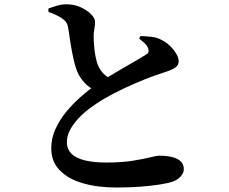

<svg xmlns="http://www.w3.org/2000/svg" viewBox="-20 -810 1040 871"><path d="M611.2 -635.1 617.5 -646.6Q644.3 -645.5 667.9 -642.8Q691.4 -640.1 709.7 -630.5Q730.4 -621.2 748.6 -604.2Q766.8 -587.1 778.6 -567.9Q790.5 -548.7 790.5 -531.9Q790.5 -514.6 775.4 -503.8Q760.3 -493 724.3 -481.3Q686.1 -469.8 637.7 -450.4Q589.4 -431.1 540.5 -408Q491.7 -384.9 450.2 -360.8Q417.1 -341.1 387 -318.5Q356.9 -295.8 333.5 -270.4Q310.2 -245 296.8 -218.4Q283.3 -191.8 283.3 -164Q283.3 -134.3 302.9 -113.9Q322.4 -93.5 362.3 -83.1Q402.2 -72.7 463.1 -72.7Q532.2 -72.7 581.5 -80.7Q630.9 -88.6 661.2 -96.2Q691.4 -103.8 701.6 -103.8Q731.4 -103.8 757 -98.4Q782.6 -93 798.2 -79.6Q813.8 -66.1 813.8 -42Q813.8 -25.9 800.4 -10.6Q787.1 4.8 766.5 12.9Q745.8 20.5 707.6 26.6Q669.4 32.7 618.9 36.7Q568.4 40.7 509.1 40.7Q422.6 40.7 355.7 21.2Q288.9 1.8 250.7 -37.8Q212.5 -77.4 212.5 -137.4Q212.5 -182.5 231.4 -224.2Q250.3 -266 280.5 -302.8Q310.8 -339.6 345 -369.6Q379.2 -399.6 408.9 -421.1Q436.6 -440.3 472 -461.8Q507.4 -483.4 542 -503.2Q576.6 -523 603.6 -538.8Q630.5 -554.5 642 -562Q651.6 -567.3 653.5 -574Q655.4 -580.8 651.9 -590.8Q647 -604.8 634.8 -615.4Q622.6 -626 611.2 -635.1ZM199.5 -771Q219.5 -778.9 240.3 -784.7Q261.1 -790.4 282.5 -790.4Q316.9 -790.4 346 -777.1Q375.1 -763.7 393.1 -745.6Q411.1 -727.4 411.1 -710.8Q411.4 -695.9 408 -678.8Q404.6 -661.7 404.9 -642.5Q405.1 -622.8 407.1 -599.8Q409 -576.9 413.2 -554.6Q417.5 -532.4 423.5 -516.2Q434 -491.1 450.9 -474.6Q467.9 -458.1 491.8 -447.6L415.9 -399.1Q386.2 -411 366.5 -431.3Q346.7 -451.6 334 -477.5Q323.1 -500.8 314.7 -537Q306.4 -573.2 300.2 -612.1Q294.1 -650.9 289.6 -681.6Q287.1 -699.2 279.9 -709.3Q272.7 -719.5 257.7 -729.3Q246.2 -736.7 230.5 -743.7Q214.9 -750.7 199.8 -756Z"/></svg>

Font: Noto Serif KR
Style: Regular
Weight: 200
Designer: Ryoko NISHIZUKA 西塚涼子 (kana & ideographs); Frank Grießhammer (Latin, Greek & Cyrillic); Wenlong ZHANG 张文龙 (bopomofo); San
Foundry: Adobe
Version: Version 2.001;hotconv 1.1.0;makeotfexe 2.6.0